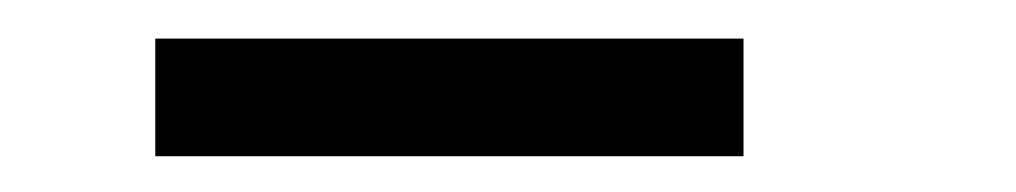

<svg xmlns="http://www.w3.org/2000/svg" viewBox="-20 -708 540 102"><path d="M62.5 -687.5H375V-625H62.5Z"/></svg>

Font: NeoDunggeunmo
Style: Regular
Weight: 400
Monospace: yes
Version: Version 1.600